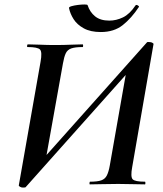

<svg xmlns="http://www.w3.org/2000/svg" viewBox="-20 -823 729 857"><path d="M80 14Q75 14 69 10.5Q63 7 64 4L161 -547Q169 -591 158.5 -602Q148 -613 103 -613Q100 -613 101 -619Q102 -625 104 -625Q128 -625 159.5 -623.5Q191 -622 223 -622Q266 -622 296.5 -623.5Q327 -625 349 -625Q351 -625 351 -619Q351 -613 349 -613Q316 -613 298.5 -607Q281 -601 273.5 -585Q266 -569 261 -540L182 -99L151 -90L636 -634Q638 -636 642 -635.5Q646 -635 650 -635Q655 -635 661 -631.5Q667 -628 665 -625L570 -77Q562 -34 572 -23Q582 -12 627 -12Q629 -12 629 -6Q629 0 627 0Q603 0 571.5 -1Q540 -2 508 -2Q465 -2 434.5 -1Q404 0 381 0Q379 0 379.5 -6Q380 -12 382 -12Q415 -12 432 -18Q449 -24 457 -40Q465 -56 470 -84L547 -522L579 -531L94 13Q92 14 88.5 14Q85 14 80 14ZM430 -680Q384 -680 354 -696.5Q324 -713 308.5 -737.5Q293 -762 288 -787Q287 -792 299.5 -795.5Q312 -799 328 -801Q344 -803 357 -803Q370 -803 371 -800Q381 -769 404.5 -750Q428 -731 468 -731Q499 -731 529 -745.5Q559 -760 585 -799Q588 -803 595 -799Q602 -795 600 -792Q567 -742 528 -711Q489 -680 430 -680Z"/></svg>

Font: Cormorant Garamond Light
Style: Italic
Weight: 300
Italic angle: -10°
Designer: Christian Thalmann (Catharsis Fonts)
Foundry: Catharsis Fonts
Version: Version 4.001